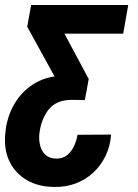

<svg xmlns="http://www.w3.org/2000/svg" viewBox="-41 -548 548 761"><path d="M82.5 -528.3H467.3L447.3 -414.6H214.4L310.5 -234.9L300.8 -180.2H210.9L66.9 -441.9ZM227.5 -247.1 310.5 -237.8 295.4 -151.4 243.2 -152.3Q180.7 -151.9 150.4 -112.1Q120.1 -72.3 114.7 -13.7Q112.8 9.3 118.7 31Q124.5 52.7 140.1 66.4Q155.8 80.1 181.6 80.6Q208 81.1 225.3 66.7Q242.7 52.2 252.7 30.5Q262.7 8.8 266.1 -13.7L399.4 -14.6Q396 31.7 377.2 70.3Q358.4 108.9 328.1 136.7Q297.9 164.6 258.1 179.4Q218.3 194.3 170.9 192.9Q110.4 191.9 65.7 166Q21 140.1 -2.2 94.2Q-25.4 48.3 -20.5 -12.7Q-16.1 -81.1 15.9 -135.7Q47.9 -190.4 101.8 -220.7Q155.8 -251 227.5 -247.1Z"/></svg>

Font: Roboto Condensed
Style: Bold Italic
Weight: 700
Italic angle: -12°
Designer: Christian Robertson
Foundry: Google
Version: Version 3.0